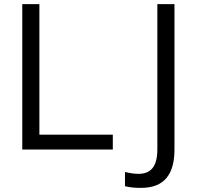

<svg xmlns="http://www.w3.org/2000/svg" viewBox="-20 -725 954 931"><path d="M88 0H527V-72H171V-705H88ZM664 186C776 186 826 121 826 0V-705H743V-1C743 82 712 118 651 118C633 118 611 115 586 109V178C614 185 642 186 664 186Z"/></svg>

Font: Poppy and Pepper
Style: Regular
Weight: 400
Designer: Thy Ha
Foundry: Thy Ha
Version: Version 0.001;Glyphs 3.2 (3227)